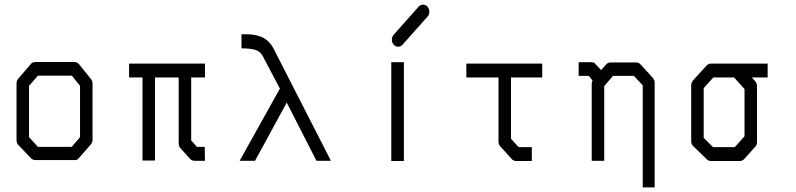

<svg xmlns="http://www.w3.org/2000/svg" viewBox="-20 -745 3442 830"><path d="M105.5 -374V-152L144 -110H290L326 -152V-374L290.5 -418H144ZM60.5 -407 115 -470Q121.5 -477 133 -477H302.5Q313 -477 322 -467L372.5 -404Q380 -396 380 -385V-140Q380 -129 371.5 -119L319.5 -60Q314 -53 304 -53H300.5H133Q123 -53 115 -60L59.5 -118Q51.5 -126 51.5 -140V-387Q51.5 -396 60.5 -407Z M538 -410V-470H866V-410H806.5V-138L831.5 -110H865L866 -50H821Q809 -50 801 -59L759.5 -105Q752.5 -113 752.5 -126V-410H650V-51H596V-410Z M1024 -536V-597H1040.5Q1057.5 -597 1070.5 -595.5Q1083.5 -594 1101.8 -588.5Q1120 -583 1135.5 -569.8Q1151 -556.5 1162 -536L1410.5 -50H1348L1219.5 -301.5L1082.5 -50H1016L1190 -362L1115 -504Q1104 -524 1081.8 -530Q1059.5 -536 1024 -536Z M1671.5 -476H1726V-49H1671.5ZM1682 -552Q1674 -560.5 1674 -573Q1674 -586 1682 -595L1789.5 -716Q1798 -725 1808.5 -725Q1820 -725 1828 -716Q1836 -707 1836 -694Q1836 -681.5 1828 -673L1720.5 -552Q1712.5 -543 1701 -543Q1690 -543 1682 -552Z M1996 -410V-470H2324V-410H2189V-145L2222 -109H2279V-49H2210.5Q2200 -49 2191.5 -58L2143 -112Q2135 -121 2135 -133V-410Z M2578.5 -442 2600 -466Q2607.5 -475 2619 -475H2730.5Q2741 -475 2748.5 -467L2801.5 -409Q2810 -399 2810 -388V65H2758.5V-376L2720 -417H2630L2592 -373V-50H2538V-385Q2538 -388 2541.5 -397L2525.5 -417H2481.5V-476H2538Q2549.5 -476 2555 -467Z M3053 -470H3298.5V-410H3230L3244.5 -394Q3252.5 -385 3252.5 -372V-131Q3252.5 -118.5 3244.5 -110L3197.5 -58Q3189.5 -49 3179 -49H3053Q3042 -49 3035 -57L2977 -113Q2968 -121 2968 -135V-376Q2968 -388.5 2976.5 -398L3034 -461Q3042 -470 3053 -470ZM3153.5 -410H3063.5L3022 -364V-149L3062.5 -109H3156.5L3198.5 -156V-360Z"/></svg>

Font: 3270 Nerd Font Mono SemCond
Style: Regular
Weight: 400
Monospace: yes
Version: Version 3.0.1;Nerd Fonts 3.1.1